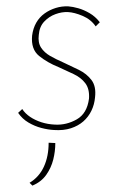

<svg xmlns="http://www.w3.org/2000/svg" viewBox="-20 -402 386 604"><path d="M150 7Q131 6 110 0.5Q89 -5 69.5 -16.5Q50 -28 37 -47L50 -59Q59 -45 74.5 -34.5Q90 -24 110 -17.5Q130 -11 153 -10Q189 -8 221.5 -26.5Q254 -45 260 -92Q262 -122 248.5 -140Q235 -158 211.5 -169Q188 -180 164 -191Q129 -205 103 -226Q77 -247 81 -290Q84 -313 94 -330.5Q104 -348 120 -359.5Q136 -371 155.5 -377Q175 -383 195 -382Q209 -381 226.5 -376Q244 -371 262 -360.5Q280 -350 294 -332L281 -319Q266 -341 240 -352Q214 -363 194 -364Q175 -365 154.5 -357.5Q134 -350 119 -334Q104 -318 102 -292Q99 -268 109 -252.5Q119 -237 137 -226.5Q155 -216 176 -207Q202 -195 227.5 -182.5Q253 -170 268 -150Q283 -130 279 -96Q277 -73 267.5 -53.5Q258 -34 242 -20Q226 -6 203 1.5Q180 9 150 7ZM82 182 73 173Q103 155 118 122.5Q133 90 133 47L154 48Q154 74 147.5 100Q141 126 125.5 148Q110 170 82 182Z"/></svg>

Font: Josefin Sans Thin Thin
Style: Italic
Weight: 250
Italic angle: -7°
Version: Version 2.000